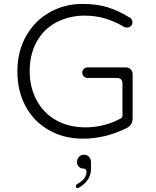

<svg xmlns="http://www.w3.org/2000/svg" viewBox="-20 -714 797 983"><path d="M373 230Q393 218 405 207Q423 189 423 164Q423 158 418.5 153.5Q414 149 408 149Q393 149 383.5 139.5Q374 130 374 115Q374 100 384.5 89Q395 78 410 78Q425 78 435.5 88.5Q446 99 446 117V150Q446 209 386 246Q379 249 376 249Q373 249 370.5 246.5Q368 244 368 240Q368 236 370 233.5Q372 231 373 230ZM659 -108Q659 -91 651.5 -78.5Q644 -66 628 -58Q518 -4 406 -4Q306 -4 230 -48Q153 -92 111 -170Q69 -248 69 -349Q69 -450 113 -528.5Q157 -607 233.5 -650.5Q310 -694 403 -694Q475 -694 531.5 -676.5Q588 -659 644 -624Q645 -624 646.5 -623Q648 -622 650 -620Q658 -612 658 -598Q658 -589 650.5 -581Q643 -573 630 -573Q624 -573 616 -576Q567 -605 518 -619.5Q469 -634 413 -634Q336 -634 269 -600Q203 -565 167 -499Q132 -434 132 -350.5Q132 -267 167 -202Q202 -135 268 -98Q333 -62 418 -62Q514 -62 599 -108Q607 -112 607 -121V-288Q607 -300 599.5 -307.5Q592 -315 580 -315H428Q417 -315 409 -323Q401 -331 401 -342Q401 -353 409 -361Q417 -369 428 -369H625Q639 -369 649 -359Q659 -349 659 -335Z"/></svg>

Font: Kurewa Gothic CJK TC Regular
Style: Regular
Weight: 400
Designer: Max Yao
Foundry: Max-Everyday
Version: Version 1.071; ttfautohint (v1.8.3)